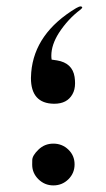

<svg xmlns="http://www.w3.org/2000/svg" viewBox="-20 -577 331 597"><path d="M146 -0.5Q118.7 -0.5 99.1 -20Q80.1 -39.1 80.1 -64.9Q80.1 -65.9 80.3 -79.6Q80.6 -93.3 99.6 -111.8Q118.7 -130.4 146 -130.4Q173.3 -130.4 192.6 -111.8Q211.9 -93.3 211.9 -65.9Q211.9 -38.6 192.6 -19.5Q173.3 -0.5 146 -0.5ZM140.6 -391.6 157.2 -389.2Q205.1 -381.3 211.9 -337.9Q213.4 -327.6 213.4 -318.4Q213.4 -297.9 205.1 -283.7Q188.5 -254.4 148.9 -254.4H147.5Q76.2 -255.4 76.2 -334.5Q76.2 -342.8 77.1 -352.1Q87.4 -474.1 216.8 -551.8Q226.1 -557.1 231 -557.1Q234.4 -557.1 235.8 -554.2V-553.7Q235.8 -551.8 230 -546.9Q191.4 -518.1 163.1 -474.6Q139.6 -437.5 139.6 -403.8Q139.6 -397.5 140.6 -391.6Z"/></svg>

Font: DimaThulth2
Style: Regular
Weight: 400
Designer: R.Balvardi
Foundry: R.Balvardi (R.Balvardi@gmail.com)
Version: Version 1.00;November 13, 2018;FontCreator 11.5.0.2427 64-bi